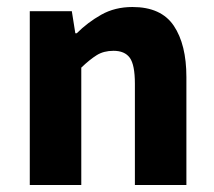

<svg xmlns="http://www.w3.org/2000/svg" viewBox="-20 -528 612 548"><path d="M65 0V-496H185L195 -433H199Q230 -464 269 -486Q308 -508 358 -508Q440 -508 476 -454.5Q512 -401 512 -308V0H365V-289Q365 -343 350.5 -363Q336 -383 304 -383Q276 -383 256 -370.5Q236 -358 212 -335V0Z"/></svg>

Font: Source Sans 3
Style: Bold
Weight: 700
Designer: Paul D. Hunt
Foundry: Adobe
Version: Version 3.052;hotconv 1.1.0;makeotfexe 2.6.0